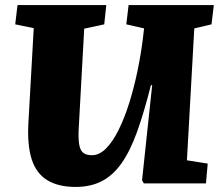

<svg xmlns="http://www.w3.org/2000/svg" viewBox="-20 -723 870 757"><path d="M717 -91 799 -78 792 0H547L540 -12L580 -387H575Q548 -280 520.5 -203.5Q493 -127 459 -79Q425 -31 381 -8.5Q337 14 278 14Q210 14 166.5 -12.5Q123 -39 105 -95Q87 -151 92 -239L113 -612L40 -627L49 -703H399L391 -627L312 -610L291 -228Q288 -184 291.5 -158Q295 -132 307 -121.5Q319 -111 342 -111Q372 -111 398.5 -138Q425 -165 448 -211.5Q471 -258 489.5 -317Q508 -376 521.5 -440.5Q535 -505 543 -568L548 -611L478 -627L487 -703H823L814 -627L746 -611Z"/></svg>

Font: Literata 18pt ExtraBold
Style: Italic
Weight: 800
Italic angle: -2°
Designer: Latin by Veronika Burian and Jose Scaglione. Greek by Irene Vlachou. Cyrillic by Vera Evstafieva
Foundry: TypeTogether
Version: Version 3.103;gftools[0.9.29]